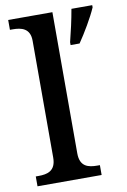

<svg xmlns="http://www.w3.org/2000/svg" viewBox="-86 -812 570 864"><g transform="rotate(-10 199.0 -380.0)"><path d="M271 -613V-600H312C341 -642 380 -708 398 -750V-760H303C295 -713 282 -656 271 -613ZM14 0H307V-45H295C254 -45 216 -54 216 -115V-760H14V-715H27C66 -715 106 -706 106 -649V-115C106 -54 67 -45 27 -45H14Z"/></g></svg>

Font: Noto Serif Medium
Style: Regular
Weight: 500
Designer: Monotype Design Team
Foundry: Monotype Imaging Inc.
Version: Version 2.013